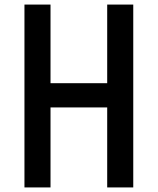

<svg xmlns="http://www.w3.org/2000/svg" viewBox="-20 -820 690 840"><path d="M87 0V-800H201V-456H449V-800H563V0H449V-350H201V0Z"/></svg>

Font: Martian Mono SemiCondensed
Style: Regular
Weight: 400
Width: 4
Designer: Roman Shamin
Foundry: Evil Martians
Version: Version 1.000